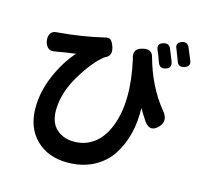

<svg xmlns="http://www.w3.org/2000/svg" viewBox="-123 -962 1245 1167"><g transform="rotate(15 500.0 -378.0)"><path d="M926.8 -802.7Q935.5 -782.2 960 -723.6Q972.7 -689.5 935.5 -677.7Q898.4 -666 887.7 -699.2Q878.9 -723.6 859.4 -772.5Q842.8 -806.6 880.9 -820.3Q913.1 -830.1 926.8 -802.7ZM778.3 -664.1Q765.6 -702.1 751 -734.4Q734.4 -772.5 774.4 -784.2Q809.6 -793.9 821.3 -763.7Q827.1 -749 838.4 -721.7Q849.6 -694.3 851.6 -688.5Q864.3 -650.4 828.1 -639.6Q791 -627.9 778.3 -664.1ZM611.3 -220.7Q677.7 -383.8 620.1 -643.6Q620.1 -645.5 619.1 -646.5Q600.6 -702.1 655.3 -717.8Q717.8 -737.3 730.5 -681.6Q777.3 -512.7 875 -391.6Q924.8 -335 881.8 -290Q834 -239.3 793 -295.9Q761.7 -342.8 747.1 -369.1Q750 -283.2 731 -206.5Q711.9 -129.9 670.9 -67.9Q629.9 -5.9 559.6 30.8Q489.3 67.4 397.5 67.4Q274.4 67.4 199.7 -6.3Q125 -80.1 125 -204.1Q125 -307.6 169.4 -410.2Q213.9 -512.7 278.3 -585Q230.5 -579.1 152.3 -565.4H150.4Q124 -558.6 106.9 -573.7Q89.8 -588.9 85.9 -617.2Q82 -644.5 93.8 -662.1Q105.5 -679.7 130.9 -680.7H132.8Q286.1 -693.4 420.9 -725.6Q446.3 -733.4 459 -721.7Q471.7 -710 481.4 -679.7Q497.1 -627.9 452.1 -609.4Q451.2 -609.4 451.2 -608.9Q451.2 -608.4 450.2 -608.4Q385.7 -558.6 317.4 -444.8Q249 -331.1 249 -221.7Q249 -144.5 292.5 -105Q335.9 -65.4 403.3 -65.4Q473.6 -65.4 527.3 -105.5Q581.1 -145.5 611.3 -220.7Z"/></g></svg>

Font: GenSenMaruGothic TW TTF Bold
Style: Regular
Weight: 700
Version: Version 1.301